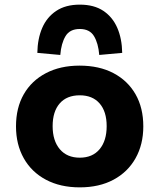

<svg xmlns="http://www.w3.org/2000/svg" viewBox="-20 -797 686 828"><path d="M324 11Q240 11 178 -22Q116 -55 82.5 -114.5Q49 -174 49 -252Q49 -332 82.5 -390.5Q116 -449 178 -481.5Q240 -514 323 -514Q408 -514 469.5 -481.5Q531 -449 564.5 -390.5Q598 -332 598 -252Q598 -174 564.5 -114.5Q531 -55 469.5 -22Q408 11 324 11ZM324 -117Q379 -117 409.5 -153.5Q440 -190 440 -253Q440 -316 409.5 -351Q379 -386 324 -386Q268 -386 237.5 -351Q207 -316 207 -253Q207 -190 238 -153.5Q269 -117 324 -117ZM240 -560 141 -569Q142 -630 162 -676.5Q182 -723 222.5 -750Q263 -777 324 -777Q386 -777 426 -750Q466 -723 486 -676.5Q506 -630 507 -569L408 -560Q404 -610 385.5 -641Q367 -672 324 -672Q281 -672 262.5 -641Q244 -610 240 -560Z"/></svg>

Font: Nunito Sans 7pt ExtraBold
Style: Regular
Weight: 800
Designer: Vernon Adams
Foundry: Vernon Adams
Version: Version 3.101;gftools[0.9.27]